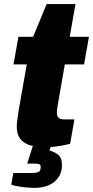

<svg xmlns="http://www.w3.org/2000/svg" viewBox="-20 -708 455 939"><path d="M201 12Q158 12 127 2.5Q96 -7 79 -29Q62 -51 62 -88Q62 -99 64 -117Q66 -135 71 -167L111 -393H46L70 -528H142L208 -688H349L321 -528H415L391 -393H297L262 -192Q260 -182 259 -173.5Q258 -165 258 -158Q258 -142 265.5 -133Q273 -124 295 -124H344L323 -5Q305 0 283 4Q261 8 239.5 10Q218 12 201 12ZM153 211Q122 211 88 206.5Q54 202 35 195L45 138H136Q154 138 166.5 134Q179 130 179 108Q179 98 171.5 95Q164 92 146 92H113L155 -39H244L222 28Q241 32 262 47Q283 62 283 98Q283 132 269 154.5Q255 177 234 189.5Q213 202 191 206.5Q169 211 153 211Z"/></svg>

Font: Archivo SemiCondensed Black
Style: Italic
Weight: 900
Width: 4
Italic angle: -10°
Designer: Hector Gatti
Foundry: Omnibus-Type
Version: Version 2.001